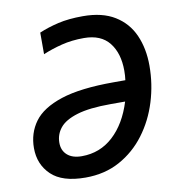

<svg xmlns="http://www.w3.org/2000/svg" viewBox="-82 -800 824 885"><g transform="rotate(-10 330.0 -357.5)"><path d="M248 9.8Q139.2 9.8 87.9 -39.6Q36.6 -88.9 36.6 -165Q36.6 -234.9 75.2 -287.8Q113.8 -340.8 204.3 -370.6Q294.9 -400.4 451.2 -400.4H505.9Q508.8 -420.4 508.8 -444.8Q508.8 -526.4 469.7 -575.7Q430.7 -625 351.1 -625Q294.4 -625 246.8 -613Q199.2 -601.1 157.7 -583.5V-684.6Q198.7 -702.1 248 -713.6Q297.4 -725.1 363.8 -725.1Q454.6 -725.1 512.9 -689.2Q571.3 -653.3 599.1 -590.6Q627 -527.8 627 -447.3Q627 -360.8 601.8 -279.3Q576.7 -197.8 527.8 -132.6Q479 -67.4 408.7 -28.8Q338.4 9.8 248 9.8ZM248 -90.3Q333.5 -90.3 395.3 -147.2Q457 -204.1 487.8 -303.7H419.9Q320.3 -303.7 262.7 -286.1Q205.1 -268.6 180.7 -238.3Q156.2 -208 156.2 -168.9Q156.2 -132.8 180.2 -111.6Q204.1 -90.3 248 -90.3Z"/></g></svg>

Font: Open Sans SemiBold
Style: Italic
Weight: 600
Italic angle: -12°
Designer: Monotype Design Team
Foundry: Monotype Imaging Inc.
Version: Version 3.003; ttfautohint (v1.8.4)